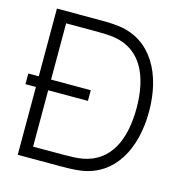

<svg xmlns="http://www.w3.org/2000/svg" viewBox="-107 -817 866 913"><g transform="rotate(15 326.5 -360.0)"><path d="M10 -334H61.5V0H276C291.5 0 336.5 0 370.5 -5C532 -27.5 611.5 -175.5 611.5 -360C611.5 -544 532 -692.5 370.5 -715C336 -720 292 -720 276 -720H61.5V-386.5H10ZM122 -56.5V-334H317.5V-386.5H122V-663.5H276C304 -663.5 341 -662 363.5 -658C497 -635 550 -514.5 550 -360C550 -206 497.5 -85.5 363.5 -62C341 -58 306 -56.5 276 -56.5Z"/></g></svg>

Font: Eudonet Light
Style: Regular
Weight: 300
Designer: Mikhail Sharanda
Foundry: Mikhail Sharanda
Version: Version 4.503;Glyphs 3.1.2 (3151)